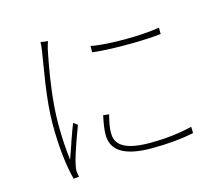

<svg xmlns="http://www.w3.org/2000/svg" viewBox="-107 -885 1214 1051"><g transform="rotate(-15 500.0 -359.5)"><path d="M217 22C216 15 214 3 212 -7C211 -20 214 -36 217 -49C222 -75 237 -121 253 -167L257 -178C267 -206 277 -233 285 -254L262 -271C252 -246 240 -212 227 -176L222 -160C212 -131 202 -103 194 -80C185 -158 182 -216 182 -293C182 -322 184 -353 186 -385L187 -395C195 -497 214 -605 232 -694C236 -712 241 -726 245 -739L204 -744C204 -732 203 -717 200 -698C187 -610 152 -436 152 -293C152 -158 166 -49 186 25L217 22ZM851 -617V-653C759 -636 558 -633 463 -653V-617C508 -611 577 -608 646 -608H658H669C673 -608 677 -608 680 -608H692C753 -609 812 -612 851 -617ZM882 -47 881 -83C807 -65 729 -56 639 -56C468 -56 448 -117 448 -164C448 -192 454 -226 465 -265L432 -269C422 -223 417 -189 417 -162C417 -76 481 -25 644 -25C738 -25 822 -34 882 -47Z"/></g></svg>

Font: Glow Sans SC Normal ExtraLight
Style: Regular
Weight: 200
Designer: Ryoko NISHIZUKA (kana, bopomofo & ideographs); Paul D. Hunt (Latin, Greek & Cyrillic); Sandoll Communications, Soo-young
Version: Version 0.93